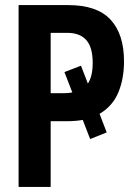

<svg xmlns="http://www.w3.org/2000/svg" viewBox="-20 -734 540 754"><path d="M53 0V-714H248Q361 -714 414 -657Q467 -600 467 -493Q467 -424 444.5 -370.5Q422 -317 371 -287L399 -214L334 -188L305 -263Q276 -258 243 -258H179V0ZM230 -368Q249 -368 264 -371L233 -451L298 -476L325 -406Q344 -434 344 -487Q344 -548 319 -576.5Q294 -605 244 -605H179V-368Z"/></svg>

Font: Noto Sans Mono ExtraCondensed
Style: Bold
Weight: 700
Width: 2
Designer: Monotype Design Team
Foundry: Monotype Imaging Inc.
Version: Version 2.014